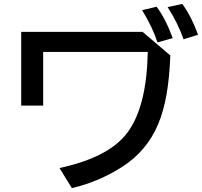

<svg xmlns="http://www.w3.org/2000/svg" viewBox="-20 -898 1030 977"><path d="M87.9 -735.8H705.6L846.7 -615.7Q838.9 -394 785.2 -267.1Q728 -130.4 603 -49.8Q482.9 27.3 345.7 59.1L282.7 -43Q534.2 -97.2 627.9 -222.7Q726.6 -354.5 731.9 -633.8H199.7V-360.8H87.9ZM781.7 -682.1Q754.4 -763.2 703.1 -846.2L776.9 -863.8Q822.8 -802.7 858.9 -704.1ZM914.1 -698.2Q884.8 -781.2 833 -861.8L907.7 -877.9Q954.6 -813.5 987.8 -721.2Z"/></svg>

Font: FORM UDPGothic
Style: Bold
Weight: 700
Foundry: Pronama LLC
Version: Version 1.051